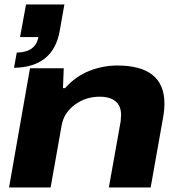

<svg xmlns="http://www.w3.org/2000/svg" viewBox="-20 -830 795 850"><path d="M42 -529.8 54.2 -597.2Q137.7 -598.6 149.9 -666H68.8L95.2 -810.1H265.1L244.1 -691.9Q215.3 -532.7 42 -529.8ZM20 0 112.8 -527.8H262.2L258.8 -439.9H268.1Q314 -491.7 374.8 -515.9Q435.5 -540 499 -540Q708 -540 708 -371.1Q708 -342.8 702.1 -310.1L647 0H461.9L514.2 -293Q516.1 -312.5 516.1 -320.8Q516.1 -360.8 491.7 -381.3Q467.3 -401.9 420.9 -401.9Q359.4 -401.9 311 -366.2Q262.7 -330.6 252.9 -274.9L204.1 0Z"/></svg>

Font: Archivo Expanded ExtraBold
Style: Italic
Weight: 800
Width: 7
Italic angle: -10°
Designer: Hector Gatti
Foundry: Omnibus-Type
Version: Version 2.001